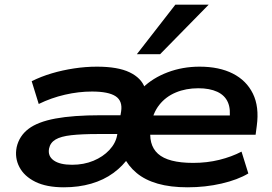

<svg xmlns="http://www.w3.org/2000/svg" viewBox="-20 -788 1157 818"><path d="M252 10Q178 10 130.5 -13.5Q83 -37 62.5 -76.5Q42 -116 51 -161Q62 -209 101.5 -239Q141 -269 216.5 -283Q292 -297 409 -297H514L503 -217H397Q328 -217 283.5 -212Q239 -207 216.5 -193.5Q194 -180 189 -155Q183 -123 209 -104.5Q235 -86 287 -86Q337 -86 378 -103Q419 -120 446 -149Q473 -178 479 -212L496 -313Q503 -358 472.5 -378Q442 -398 372 -398Q315 -398 256.5 -384.5Q198 -371 145 -345L115 -442Q155 -462 200.5 -475.5Q246 -489 295.5 -496.5Q345 -504 393 -504Q482 -504 532 -480Q582 -456 597 -414H588Q631 -456 694.5 -480Q758 -504 830 -504Q914 -504 972 -474.5Q1030 -445 1057.5 -389Q1085 -333 1074 -252L1069 -214H591L603 -296H983L957 -276Q964 -322 951 -352Q938 -382 905.5 -397Q873 -412 825 -412Q772 -412 729 -394Q686 -376 658.5 -341Q631 -306 623 -255V-250Q610 -172 653 -133Q696 -94 803 -94Q862 -94 914.5 -107Q967 -120 1009 -142L1038 -49Q993 -22 924 -6Q855 10 779 10Q706 10 652 -5.5Q598 -21 562 -51Q526 -81 507 -121H531Q504 -81 463 -51Q422 -21 368.5 -5.5Q315 10 252 10ZM563 -557 727 -768H869L662 -557Z"/></svg>

Font: Nunito Sans 10pt Expanded
Style: Bold Italic
Weight: 700
Width: 7
Italic angle: -9°
Designer: Vernon Adams
Foundry: Vernon Adams
Version: Version 3.101;gftools[0.9.27]